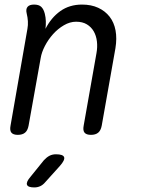

<svg xmlns="http://www.w3.org/2000/svg" viewBox="-20 -580 640 840"><path d="M129 -560Q150 -560 160.5 -550Q171 -540 176 -520Q180 -504 180.5 -487.5Q181 -471 179 -454Q204 -503 244 -531.5Q284 -560 339 -560Q379 -560 409.5 -546Q440 -532 459.5 -507Q479 -482 485.5 -447Q492 -412 485 -369L425 -30Q421 -9 409.5 0.5Q398 10 378 10Q358 10 350 0.5Q342 -9 346 -30L402 -347Q407 -374 404 -399Q401 -424 390 -443Q379 -462 360 -473.5Q341 -485 313 -485Q286 -485 259.5 -469.5Q233 -454 212 -430.5Q191 -407 176.5 -379Q162 -351 158 -326L105 -30Q101 -9 89.5 0.5Q78 10 58 10Q38 10 30 0.5Q22 -9 26 -30L100 -454Q103 -470 102 -487Q101 -504 97 -520Q92 -540 100.5 -550Q109 -560 129 -560ZM113 194 172 121Q184 108 196.5 101.5Q209 95 225 95Q256 95 260.5 107.5Q265 120 242 146L178 217Q168 229 156 234.5Q144 240 130 240Q102 240 98 228Q94 216 113 194Z"/></svg>

Font: Maple Mono NL Light
Style: Italic
Weight: 300
Italic angle: -10°
Monospace: yes
Designer: subframe7536
Version: Version 7.000